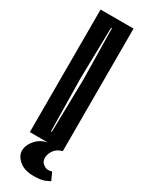

<svg xmlns="http://www.w3.org/2000/svg" viewBox="-199 -621 607 802"><g transform="rotate(30 104.5 -220.0)"><path d="M25 0V-591H184V0ZM100 -47H104L109 -300L105 -547H101L96 -300ZM128 151Q85 151 60 129.5Q35 108 35 83Q35 55 59.5 28.5Q84 2 125 -2L184 0Q157 7 145 25.5Q133 44 133 61Q133 79 145.5 89Q158 99 170 99Q177 99 181.5 97.5Q186 96 188 96L205 133Q200 136 183 143.5Q166 151 128 151Z"/></g></svg>

Font: Alumni Sans Inline One
Style: Regular
Weight: 400
Designer: Robert E. Leuschke
Foundry: Robert E. Leuschke
Version: Version 1.100; ttfautohint (v1.8.3)